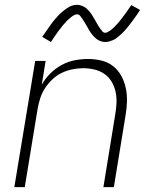

<svg xmlns="http://www.w3.org/2000/svg" viewBox="-20 -771 640 791"><path d="M39 0 125 -520H168L152 -422Q166 -447 187 -468Q208 -489 233.5 -503Q259 -517 287 -522.5Q315 -528 342 -528Q371 -528 398 -521.5Q425 -515 446 -498.5Q467 -482 480 -458Q493 -434 498.5 -407Q504 -380 503 -351.5Q502 -323 497 -294L449 0H406L455 -301Q459 -324 460 -347.5Q461 -371 456 -393.5Q451 -416 439.5 -435Q428 -454 410 -466.5Q392 -479 369.5 -484.5Q347 -490 323 -490Q301 -490 278.5 -485.5Q256 -481 235 -471Q214 -461 196.5 -444.5Q179 -428 166 -408.5Q153 -389 146 -367Q139 -345 135 -323L82 0ZM414 -598Q406 -598 399 -600Q392 -602 385.5 -605.5Q379 -609 374 -613.5Q369 -618 364 -623.5Q359 -629 355 -634.5Q351 -640 347.5 -646Q344 -652 340.5 -658.5Q337 -665 333 -671.5Q329 -678 325 -684.5Q321 -691 317.5 -696Q314 -701 309.5 -706.5Q305 -712 297 -712Q293 -712 288.5 -710Q284 -708 280.5 -706Q277 -704 273 -700.5Q269 -697 264.5 -693Q260 -689 257.5 -687Q255 -685 252.5 -682Q250 -679 247.5 -676Q245 -673 242 -670Q239 -667 236.5 -663.5Q234 -660 231 -656Q228 -652 224.5 -648Q221 -644 218 -639.5Q215 -635 211.5 -630Q208 -625 204.5 -620Q201 -615 197.5 -609.5Q194 -604 190 -598L154 -619Q160 -628 166 -636.5Q172 -645 177.5 -653Q183 -661 188 -668Q193 -675 198 -681.5Q203 -688 208 -693.5Q213 -699 217.5 -704Q222 -709 227 -714Q232 -719 239 -724.5Q246 -730 252 -734.5Q258 -739 265.5 -743Q273 -747 281 -749Q289 -751 297 -751Q305 -751 312 -749Q319 -747 325.5 -743.5Q332 -740 337 -735.5Q342 -731 347 -725.5Q352 -720 356 -714Q360 -708 363.5 -702Q367 -696 370.5 -690Q374 -684 378 -677Q382 -670 385.5 -664Q389 -658 393 -653Q397 -648 401.5 -642Q406 -636 414 -636Q418 -636 422.5 -638.5Q427 -641 430.5 -643Q434 -645 438 -648Q442 -651 446.5 -655.5Q451 -660 453 -662Q455 -664 457.5 -667Q460 -670 463 -672.5Q466 -675 468.5 -678.5Q471 -682 474 -685.5Q477 -689 480 -693Q483 -697 486 -701Q489 -705 492.5 -709.5Q496 -714 499.5 -719Q503 -724 506.5 -729Q510 -734 513.5 -739.5Q517 -745 521 -750L557 -730Q551 -720 545 -711.5Q539 -703 533.5 -695.5Q528 -688 523 -681Q518 -674 512.5 -667.5Q507 -661 502.5 -655Q498 -649 493 -644Q488 -639 483.5 -634.5Q479 -630 472 -624Q465 -618 459 -613.5Q453 -609 445 -605.5Q437 -602 429.5 -600Q422 -598 414 -598Z"/></svg>

Font: Iosevka SS04 XLt Ex
Style: Italic
Weight: 200
Width: 7
Italic angle: -9°
Monospace: yes
Designer: Belleve Invis
Foundry: Belleve Invis
Version: Version 19.0.0; ttfautohint (v1.8.4)